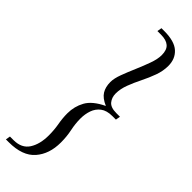

<svg xmlns="http://www.w3.org/2000/svg" viewBox="-352 -748 906 906"><g transform="rotate(45 100.5 -295.0)"><path d="M-55 150 -51 127H-27Q27 127 51 89.5Q75 52 75 -7Q75 -43 69 -76.5Q63 -110 63 -142Q63 -188 84.5 -227Q106 -266 167 -295Q130 -311 116 -334Q102 -357 102 -390Q102 -414 114.5 -447.5Q127 -481 143 -518Q159 -555 171.5 -590Q184 -625 184 -651Q184 -686 166 -701.5Q148 -717 113 -717H89L93 -740H112Q180 -740 211 -712Q242 -684 242 -637Q242 -603 229.5 -568.5Q217 -534 200 -500Q183 -466 170.5 -433Q158 -400 158 -369Q158 -343 173 -324.5Q188 -306 226 -306H250L246 -283H223Q185 -283 163.5 -266.5Q142 -250 133 -224Q124 -198 124 -168Q124 -134 131.5 -98.5Q139 -63 139 -23Q139 54 97 102Q55 150 -36 150Z"/></g></svg>

Font: Spectral SC Medium
Style: Italic
Weight: 500
Italic angle: -10°
Designer: Jean-Baptiste Levee
Foundry: Production Type
Version: Version 2.001